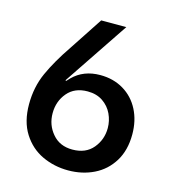

<svg xmlns="http://www.w3.org/2000/svg" viewBox="-106 -789 803 887"><g transform="rotate(15 295.5 -345.5)"><path d="M47 -240Q47 -322 78 -391Q109 -460 165 -542L269 -700H389L181 -390L185 -388L200 -404Q251 -455 331 -455Q394 -455 442.5 -426Q491 -397 517.5 -345.5Q544 -294 544 -228Q544 -152 511 -98.5Q478 -45 422.5 -18Q367 9 300 9Q233 9 175.5 -18Q118 -45 82.5 -101Q47 -157 47 -240ZM198 -131Q233 -89 294 -89Q358 -89 392.5 -130.5Q427 -172 427 -227Q427 -262 412 -294Q397 -326 367 -346.5Q337 -367 294 -367Q232 -367 197.5 -326Q163 -285 163 -228Q163 -172 198 -131Z"/></g></svg>

Font: Lopes Sans SemiBold
Style: Regular
Weight: 600
Designer: Gabriel Lam, Diego Maldonado
Foundry: TypeRant, Foresti Design
Version: Version 4.000